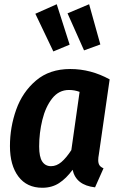

<svg xmlns="http://www.w3.org/2000/svg" viewBox="-20 -871 561 907"><path d="M498 -496 447 -142Q444 -126 444 -115Q444 -100 449.5 -91Q455 -82 469 -76L429 14Q339 4 323 -69Q293 -28 259 -6Q225 16 180 16Q107 16 67 -37Q27 -90 27 -181Q27 -270 56.5 -353Q86 -436 150 -490.5Q214 -545 312 -545Q409 -545 498 -496ZM165 -179Q165 -130 179.5 -108Q194 -86 221 -86Q247 -86 270 -105.5Q293 -125 317 -162L356 -437Q332 -446 306 -446Q258 -446 226.5 -406Q195 -366 180 -304.5Q165 -243 165 -179ZM309 -660 232 -628 147 -806 248 -851ZM454 -661 377 -633 299 -808 401 -851Z"/></svg>

Font: Fira Sans Condensed SemiBold
Style: Italic
Weight: 600
Width: 3
Italic angle: -8°
Designer: bBox Type GmbH & Carrois Corporate GbR & Edenspiekermann AG
Foundry: bBox Type GmbH & Carrois Corporate GbR & Edenspiekermann AG
Version: Version 4.301